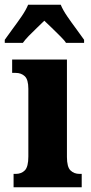

<svg xmlns="http://www.w3.org/2000/svg" viewBox="-47 -786 380 806"><path d="M10 0V-56H19Q43 -56 57.5 -71Q72 -86 72 -129V-413Q72 -452 57 -466Q42 -480 19 -480H4V-536H234V-127Q234 -85 249 -70.5Q264 -56 287 -56H296V0ZM-27 -619Q-14 -638 5.5 -664Q25 -690 43.5 -717Q62 -744 71 -766H208Q217 -744 235.5 -717Q254 -690 273.5 -664Q293 -638 306 -619V-606H230Q225 -615 207.5 -632.5Q190 -650 171 -668.5Q152 -687 139 -699Q126 -686 108 -669Q90 -652 74 -635.5Q58 -619 49 -606H-27Z"/></svg>

Font: Noto Serif Tamil ExtraCondensed Black
Style: Italic
Weight: 900
Width: 2
Italic angle: -12°
Designer: Indian Type Foundry, Tom Grace, and the Monotype Design Team
Foundry: Monotype Imaging Inc.
Version: Version 2.003; ttfautohint (v1.8.4.7-5d5b)